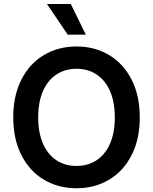

<svg xmlns="http://www.w3.org/2000/svg" viewBox="-20 -955 784 984"><path d="M372.1 9.8Q278.8 9.8 205.3 -33.9Q131.8 -77.6 89.8 -159.9Q47.9 -242.2 47.9 -353.5Q47.9 -465.3 89.8 -547.4Q131.8 -629.4 205.3 -673.1Q278.8 -716.8 372.1 -716.8Q465.3 -716.8 538.8 -673.1Q612.3 -629.4 654.3 -547.4Q696.3 -465.3 696.3 -353.5Q696.3 -241.7 654.3 -159.7Q612.3 -77.6 538.8 -33.9Q465.3 9.8 372.1 9.8ZM372.1 -602.5Q314 -602.5 269.5 -573.5Q225.1 -544.4 200.4 -488.5Q175.8 -432.6 175.8 -353.5Q175.8 -274.4 200.4 -218.5Q225.1 -162.6 269.5 -133.5Q314 -104.5 372.1 -104.5Q430.2 -104.5 474.6 -133.5Q519 -162.6 543.7 -218.5Q568.4 -274.4 568.4 -353.5Q568.4 -432.6 543.7 -488.5Q519 -544.4 474.6 -573.5Q430.2 -602.5 372.1 -602.5ZM220.7 -934.6H342.8L419.9 -777.3H327.1Z"/></svg>

Font: Pretendard GOV SemiBold
Style: Regular
Weight: 600
Designer: Base glyphs from Inter by Rasmus Andersson; Hangeul glyphs from Noto Sans CJK(Source Han Sans) by Jang Soo-young and Kan
Foundry: Kil Hyung-jin
Version: Version 1.309